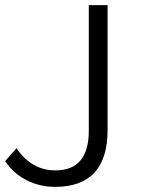

<svg xmlns="http://www.w3.org/2000/svg" viewBox="-25 -720 546 746"><path d="M-5 -94 39 -144Q98 -58 190 -58Q320 -58 320 -212V-700H393V-215Q393 6 189 6Q129 6 78 -20Q27 -46 -5 -94Z"/></svg>

Font: CMG Sans
Style: Regular
Weight: 400
Designer: Julieta Ulanovsky
Foundry: Julieta Ulanovsky
Version: Version 7.200